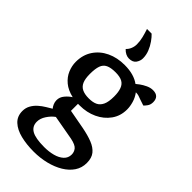

<svg xmlns="http://www.w3.org/2000/svg" viewBox="-273 -792 1025 1025"><g transform="rotate(45 239.5 -279.5)"><path d="M214 166Q160 166 115.5 155Q71 144 44.5 119.5Q18 95 18 55Q18 31 29 11.5Q40 -8 57 -23Q74 -38 92.5 -49Q111 -60 124 -68Q117 -76 111.5 -88.5Q106 -101 106 -115Q106 -138 122 -157Q138 -176 156 -187Q113 -197 86 -219.5Q59 -242 46.5 -272Q34 -302 34 -332Q34 -385 60 -424Q86 -463 130.5 -484Q175 -505 231 -505Q267 -505 295 -497Q323 -489 343 -474Q347 -478 361.5 -488.5Q376 -499 395 -508Q414 -517 433 -517Q456 -517 467.5 -505.5Q479 -494 479 -472Q479 -453 469.5 -440Q460 -427 454 -422L421 -433Q408 -438 398.5 -441Q389 -444 376 -444Q393 -421 400.5 -395Q408 -369 408 -346Q408 -297 381.5 -260Q355 -223 311 -202.5Q267 -182 214 -182H201V-129L309 -109Q356 -100 389 -87Q422 -74 440 -52Q458 -30 458 8Q458 45 438.5 74Q419 103 385 123.5Q351 144 307 155Q263 166 214 166ZM237 109Q272 109 302 101Q332 93 350.5 76Q369 59 369 33Q369 14 357 -1Q345 -16 306 -24L167 -49Q146 -34 129.5 -9Q113 16 113 41Q113 76 142 92.5Q171 109 237 109ZM221 -243Q251 -243 270 -252Q289 -261 299.5 -283Q310 -305 310 -346Q310 -379 302 -401Q294 -423 275.5 -433Q257 -443 224 -443Q189 -443 169 -433.5Q149 -424 141 -401.5Q133 -379 133 -340Q133 -304 142 -283Q151 -262 170.5 -252.5Q190 -243 221 -243ZM222 -545Q210 -545 197.5 -551Q185 -557 174 -569Q186 -580 192.5 -596Q199 -612 199 -629Q199 -653 193 -677Q187 -701 179 -725H214Q227 -713 241.5 -692.5Q256 -672 265.5 -648Q275 -624 275 -599Q275 -580 263 -562.5Q251 -545 222 -545Z"/></g></svg>

Font: Faustina Light Medium
Style: Regular
Weight: 500
Version: Version 1.200